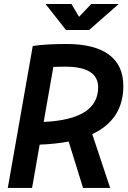

<svg xmlns="http://www.w3.org/2000/svg" viewBox="-20 -918 626 938"><path d="M18.1 0 140.1 -693.4Q204.6 -703.1 305.2 -703.1Q441.9 -703.1 512.2 -651.1Q582.5 -599.1 582.5 -497.6Q582.5 -334 430.7 -262.7L518.1 0H385.7L315.4 -226.6Q252 -214.4 173.8 -211.4L136.7 0ZM193.4 -322.3Q459.5 -334.5 459.5 -491.2Q459.5 -592.3 298.8 -592.3Q268.6 -592.3 240.7 -591.3ZM302.2 -771.5 202.6 -898.4H329.1L366.2 -835.9L425.8 -898.4H560.1L415.5 -771.5Z"/></svg>

Font: CaskaydiaCove NFP SemiBold
Style: Italic
Weight: 600
Italic angle: -10°
Designer: Aaron Bell
Foundry: Saja Typeworks
Version: Version 2111.001; VTT 6.35;Nerd Fonts 3.1.1